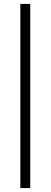

<svg xmlns="http://www.w3.org/2000/svg" viewBox="-20 -756 261 991"><path d="M136.2 214.8H85V-735.8H136.2Z"/></svg>

Font: Charis
Style: Regular
Weight: 400
Designer: Walt Agee, Miriam Martin, Annie Olsen, Victor Gaultney, Lorna Priest, Alan Ward, Bob Hallissy, Martin Hosken, Sharon Cor
Foundry: SIL Global
Version: Version 7.000